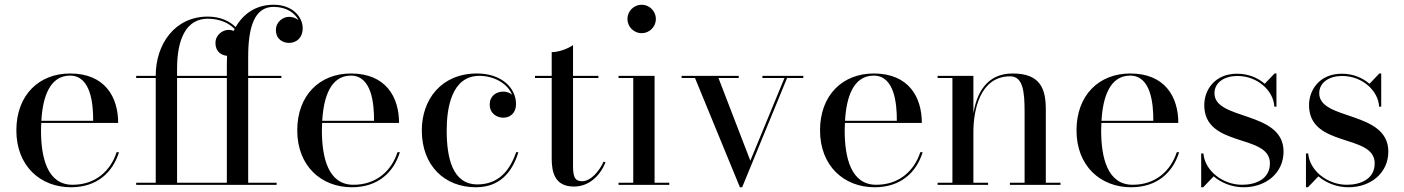

<svg xmlns="http://www.w3.org/2000/svg" viewBox="-20 -780 5922 810"><path d="M482 -138H472C447 -60.5 384 -0.5 286 -0.5C179 -0.5 153 -116 153 -230C153 -240.5 153.5 -251 154 -261.5H478.5C478.5 -370.5 423 -470 275.5 -470C145.5 -470 49 -380 49 -230C49 -80 150 10 279.5 10C390 10 456 -53.5 482 -138ZM275.5 -461C362.5 -461 373.5 -344 373 -270.5H154.5C160 -370 189.5 -461 275.5 -461Z M554.5 -9V0H1147V-9H1027V-451H1167V-460H1027V-540C1027 -667 1054 -751 1134 -751C1188 -751 1224 -725.5 1239.5 -695C1228.5 -704 1213.5 -709 1199.5 -709C1174.5 -709 1144 -688.5 1144 -653.5C1144 -613.5 1174.5 -599 1199.5 -599C1230 -599 1257 -620 1257 -661C1257 -708 1215 -760 1134 -760C1060 -760 1006.5 -722 974 -665.5C949.5 -691 909 -710 856.5 -710C716.5 -710 637 -592.5 637 -461.5V-460H554.5V-451H637V-9ZM727 -490C727 -617 766.5 -701 856.5 -701C908 -701 947 -682 970 -657.5C968.5 -655 967 -652.5 966 -650C959 -652.5 951.5 -654 944.5 -654C919.5 -654 889 -633.5 889 -598.5C889 -561.5 914.5 -546.5 938 -544.5C937.5 -533.5 937 -522.5 937 -511.5V-460H727ZM727 -9V-451H937V-9Z M1667 -138H1657C1632 -60.5 1569 -0.5 1471 -0.5C1364 -0.5 1338 -116 1338 -230C1338 -240.5 1338.5 -251 1339 -261.5H1663.5C1663.5 -370.5 1608 -470 1460.5 -470C1330.5 -470 1234 -380 1234 -230C1234 -80 1335 10 1464.5 10C1575 10 1641 -53.5 1667 -138ZM1460.5 -461C1547.5 -461 1558.5 -344 1558 -270.5H1339.5C1345 -370 1374.5 -461 1460.5 -461Z M2167 -138H2157.5C2130.5 -59 2082 -2 1994 -2C1888 -2 1864.5 -115.5 1864.5 -230C1864.5 -324 1885 -460 2002.5 -460C2059.5 -460 2119.5 -431.5 2140.5 -380C2130.5 -389 2117.5 -393.5 2103 -393.5C2072.5 -393.5 2046 -374.5 2046 -339.5C2046 -299.5 2078 -283.5 2103 -283.5C2133.5 -283.5 2157 -304.5 2157 -340.5C2157 -410.5 2094.5 -470 1992.5 -470C1841.5 -470 1759.5 -360 1759.5 -230C1759.5 -80 1856.5 10 1987.5 10C2088.5 10 2141 -53.5 2167 -138Z M2534.5 -94.5 2526.5 -98.5C2507.5 -55.5 2471 -15.5 2436 -15.5C2408.5 -15.5 2397.5 -28.5 2397.5 -78.5V-451H2504.5V-460H2397.5V-590C2377.5 -575 2337.5 -560 2307.5 -560V-460H2237V-451H2307.5V-111C2307.5 -56 2319 7 2401 7C2463 7 2509 -34.5 2534.5 -94.5Z M2627 -700C2627 -667 2654 -640 2687 -640C2720 -640 2747 -667 2747 -700C2747 -733 2720 -760 2687 -760C2654 -760 2627 -733 2627 -700ZM2589.5 -9V0H2803.5V-9H2741.5V-460H2589.5V-451H2651.5V-9Z M3145.5 -102 3011 -451H3096.5V-460H2855.5V-451H2912L3101.5 10H3111L3300.5 -451H3369V-460H3196.5V-451H3289.5Z M3872.5 -138H3862.5C3837.5 -60.5 3774.5 -0.5 3676.5 -0.5C3569.5 -0.5 3543.5 -116 3543.5 -230C3543.5 -240.5 3544 -251 3544.5 -261.5H3869C3869 -370.5 3813.5 -470 3666 -470C3536 -470 3439.5 -380 3439.5 -230C3439.5 -80 3540.5 10 3670 10C3780.5 10 3846.5 -53.5 3872.5 -138ZM3666 -461C3753 -461 3764 -344 3763.5 -270.5H3545C3550.5 -370 3580 -461 3666 -461Z M3935.5 -9V0H4148.5V-9H4086.5V-223.5C4086.5 -311.5 4112.5 -458 4241.5 -458C4297 -458 4302.5 -390.5 4302.5 -306.5V-9H4240.5V0H4454V-9H4392V-319C4392 -406 4368.5 -470 4252 -470C4140.5 -470 4100 -384 4086.5 -301.5V-460H3935.5V-451H3998V-9Z M4954.5 -138H4944.5C4919.5 -60.5 4856.5 -0.5 4758.5 -0.5C4651.5 -0.5 4625.5 -116 4625.5 -230C4625.5 -240.5 4626 -251 4626.5 -261.5H4951C4951 -370.5 4895.5 -470 4748 -470C4618 -470 4521.5 -380 4521.5 -230C4521.5 -80 4622.5 10 4752 10C4862.5 10 4928.5 -53.5 4954.5 -138ZM4748 -461C4835 -461 4846 -344 4845.5 -270.5H4627C4632.5 -370 4662 -461 4748 -461Z M5056 10 5100 -36C5133 -8 5178 10 5226.5 10C5322.5 10 5395 -51.5 5395 -140.5C5395 -314 5103.5 -270.5 5103.5 -386.5C5103.5 -433 5146.5 -459.5 5200 -459.5C5289.5 -459.5 5354 -392.5 5356 -330H5365V-470H5357L5315.5 -426.5C5286.5 -452 5246 -469 5199 -469C5104.5 -469 5060.5 -400.5 5060.5 -336.5C5060.5 -155 5337.5 -217.5 5337.5 -91C5337.5 -25 5278.5 -0.5 5220 -0.5C5138.5 -0.5 5062.5 -60 5057 -132.5H5047.5V10Z M5498 10 5542 -36C5575 -8 5620 10 5668.5 10C5764.5 10 5837 -51.5 5837 -140.5C5837 -314 5545.5 -270.5 5545.5 -386.5C5545.5 -433 5588.5 -459.5 5642 -459.5C5731.5 -459.5 5796 -392.5 5798 -330H5807V-470H5799L5757.5 -426.5C5728.5 -452 5688 -469 5641 -469C5546.5 -469 5502.5 -400.5 5502.5 -336.5C5502.5 -155 5779.5 -217.5 5779.5 -91C5779.5 -25 5720.5 -0.5 5662 -0.5C5580.5 -0.5 5504.5 -60 5499 -132.5H5489.5V10Z"/></svg>

Font: Bodoni* 24
Style: Regular
Weight: 400
Version: Version 2.3